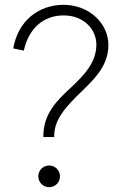

<svg xmlns="http://www.w3.org/2000/svg" viewBox="-20 -777 514 797"><path d="M160 -212V-208H205V-212C205 -278 248 -326 295 -374C357 -436 430 -494 430 -590C430 -681 349 -757 244 -757C138 -757 54 -688 35 -576L79 -567C99 -659 160 -713 244 -713C330 -713 380 -653 380 -592C380 -517 329 -465 274 -413C215 -359 160 -304 160 -212ZM139 -45C139 -20 159 0 184 0C209 0 229 -20 229 -45C229 -70 209 -90 184 -90C159 -90 139 -70 139 -45Z"/></svg>

Font: Mluvka ExtraLight
Style: Regular
Weight: 200
Designer: Modified by Jiří Krblich, Original typeface by Gumpita Rahayu
Foundry: Gumpita Rahayu & Jiří Krblich
Version: Version 2.000;Glyphs 3.1.1 (3134)